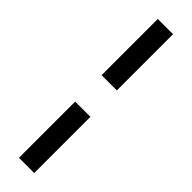

<svg xmlns="http://www.w3.org/2000/svg" viewBox="-284 -711 802 802"><g transform="rotate(45 117.0 -310.0)"><path d="M72 -388V-720H162V-388ZM72 100V-232H162V100Z"/></g></svg>

Font: Host Grotesk Light
Style: Regular
Weight: 400
Version: Version 1.003